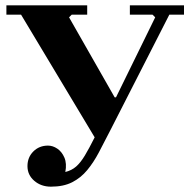

<svg xmlns="http://www.w3.org/2000/svg" viewBox="-20 -690 710 720"><path d="M171 10Q134 10 108.5 -12Q83 -34 83 -67Q83 -100 105 -122Q127 -144 160 -144Q178 -144 195 -132.5Q212 -121 221.5 -99Q231 -77 225 -45Q249 -51 265.5 -65.5Q282 -80 298 -106.5Q314 -133 335 -175L59 -635H4V-670H307V-635H249L239 -625L410 -325H415L562 -625L552 -635H467V-670H670V-635H615L393 -200Q371 -157 351 -119Q331 -81 307 -52Q283 -23 250.5 -6.5Q218 10 171 10Z"/></svg>

Font: Brygada 1918
Style: Bold
Weight: 700
Designer: Mateusz Machalski | Borys Kosmynka | Przemek Hoffer
Foundry: NIEPODLEGLA 2018
Version: Version 3.006